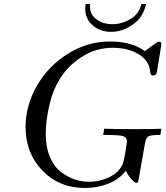

<svg xmlns="http://www.w3.org/2000/svg" viewBox="-20 -911 825 953"><path d="M106.9 -280.8Q106.9 -386.7 163.1 -484.9Q219.2 -583 316.7 -644Q414.1 -705.1 525.9 -705.1Q633.8 -705.1 699.2 -657.2Q708 -664.1 718.5 -671.6Q729 -679.2 733.9 -683.1Q738.8 -687 744.9 -690.9Q751 -694.8 753.9 -697Q756.8 -699.2 760.5 -701.2Q764.2 -703.1 766.1 -703.6Q768.1 -704.1 770 -704.1Q781.2 -704.1 780.8 -689.9L761.2 -566.9Q759.3 -554.7 757.6 -549.3Q755.9 -543.9 752 -540Q748 -536.1 740 -536.1Q731.9 -536.1 729 -541.5Q726.1 -546.9 724.6 -560.1Q723.1 -573.2 720.2 -581.1Q705.1 -624 655.5 -648.9Q606 -673.8 540 -673.8Q460.9 -673.8 396.5 -635Q332 -596.2 293 -543Q247.1 -480 227.1 -397.5Q207 -314.9 207 -247.1Q207 -180.2 228.5 -130.6Q250 -81.1 284.4 -55.9Q318.8 -30.8 353 -19.8Q387.2 -8.8 420.9 -8.8Q477.1 -8.8 525.6 -33.4Q574.2 -58.1 590.8 -101.1Q594.7 -110.8 602.3 -156Q609.9 -201.2 609.9 -209Q609.9 -230 589.8 -235.6Q569.8 -241.2 506.8 -241.2H492.2L497.1 -272Q548.8 -270 652.8 -270Q738.8 -270 780.8 -272L775.9 -241.2Q730 -241.2 717.5 -234.6Q705.1 -228 700.2 -202.1Q687 -127 673.8 -53.2Q667 -8.3 663.1 -4.9Q661.1 -2.9 658.2 -2.9Q648.4 -2.9 631.1 -22.9Q613.8 -43 605 -63H604Q570.8 -20 516.8 1Q462.9 22 402.8 22Q273.9 22 190.4 -64.5Q106.9 -150.9 106.9 -280.8ZM402.8 -869.1Q402.8 -877 404.8 -891.1H426.8V-877Q426.8 -838.9 459 -814.9Q491.2 -791 538.1 -791Q583 -791 626 -815.4Q668.9 -839.8 682.1 -891.1H705.1Q689.9 -823.2 637.9 -788.1Q585.9 -752.9 532.2 -752.9Q477.1 -752.9 439.9 -785.2Q402.8 -817.4 402.8 -869.1Z"/></svg>

Font: CMU Serif Extra
Style: RomanSlanted
Weight: 500
Italic angle: -9.46001°
Version: Version 0.7.0